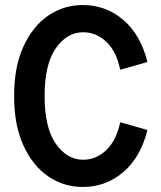

<svg xmlns="http://www.w3.org/2000/svg" viewBox="-20 -731 640 762"><path d="M308 11Q233 11 171.5 -31Q110 -73 73 -153.5Q36 -234 36 -350Q36 -466 73 -546.5Q110 -627 171.5 -669Q233 -711 308 -711Q401 -711 470 -651.5Q539 -592 565 -485L457 -454Q442 -528 401.5 -565.5Q361 -603 310 -603Q246 -603 201.5 -539.5Q157 -476 157 -350Q157 -224 201.5 -160.5Q246 -97 310 -97Q361 -97 401.5 -135Q442 -173 457 -246L565 -215Q539 -108 470 -48.5Q401 11 308 11Z"/></svg>

Font: Red Hat Mono Medium
Style: Regular
Weight: 500
Monospace: yes
Designer: Pentagram, MCKL
Foundry: Pentagram, MCKL
Version: Version 1.023; ttfautohint (v1.8.3)